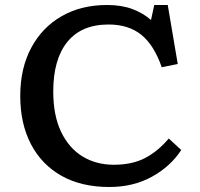

<svg xmlns="http://www.w3.org/2000/svg" viewBox="-20 -734 798 768"><path d="M417 14Q306 14 226.5 -30.5Q147 -75 104 -157Q61 -239 61 -350Q61 -461 105 -543Q149 -625 227 -669.5Q305 -714 408 -714Q466 -714 509 -698Q552 -682 584 -654L597 -714H651L691 -478L627 -465Q596 -554 545 -595Q494 -636 414 -636Q306 -636 249.5 -566.5Q193 -497 193 -368Q193 -272 224.5 -206.5Q256 -141 310.5 -108Q365 -75 435 -75Q509 -75 560.5 -102Q612 -129 655 -180L705 -134Q662 -68 587.5 -27Q513 14 417 14Z"/></svg>

Font: Literata 7pt Medium
Style: Regular
Weight: 500
Designer: Latin by Veronika Burian and Jose Scaglione. Greek by Irene Vlachou. Cyrillic by Vera Evstafieva.
Foundry: TypeTogether
Version: Version 3.002